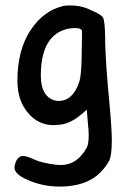

<svg xmlns="http://www.w3.org/2000/svg" viewBox="-20 -479 458 705"><path d="M211.9 -457Q219.7 -459 238.3 -459Q280.3 -459 314.5 -441.4Q316.4 -440.4 321.3 -438.5Q352.5 -424.8 358.4 -414.1Q365.2 -401.4 366.2 -337.9Q366.2 -328.1 366.2 -323.2Q368.2 -241.2 381.8 -99.6Q390.6 -4.9 390.6 36.1Q390.6 90.8 380.9 110.8Q371.1 130.9 348.6 154.3Q296.9 206.1 199.2 206.1Q132.8 206.1 75.2 178.7Q33.2 159.2 33.2 136.7Q33.2 127.9 38.1 115.2Q46.9 93.8 65.4 93.8Q78.1 93.8 107.4 107.4Q132.8 119.1 185.5 126Q193.4 127 202.1 127Q202.1 127 203.1 127Q263.7 127 298.8 62.5Q305.7 49.8 305.7 18.6Q305.7 -1 302.7 -27.3L298.8 -76.2L279.3 -59.6Q233.4 -20.5 189.5 -20.5Q187.5 -20.5 183.1 -20Q178.7 -19.5 176.8 -19.5Q120.1 -19.5 82 -65.4Q43.9 -111.3 43.9 -182.6Q43.9 -295.9 92.8 -369.1Q139.6 -439.5 211.9 -457ZM280.3 -367.2Q277.3 -376 254.9 -376Q230.5 -376 207 -366.2Q129.9 -333 129.9 -201.2Q129.9 -133.8 169.9 -114.3Q182.6 -108.4 195.3 -108.4Q248 -108.4 271.5 -179.7Q278.3 -201.2 279.8 -268.1Q281.2 -335 281.2 -358.4Q281.2 -366.2 280.3 -367.2Z"/></svg>

Font: sage sans
Style: Regular
Weight: 400
Version: Version 001.032